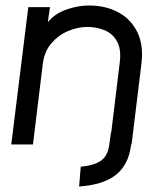

<svg xmlns="http://www.w3.org/2000/svg" viewBox="-20 -526 572 699"><path d="M268 153 274 81Q325 76 349 58Q373 40 378 0L384 -44H385L416 -299Q422 -347 406 -375.5Q390 -404 360.5 -416Q331 -428 298 -428Q264 -428 229 -413.5Q194 -399 168 -369.5Q142 -340 136 -295L100 0H21L83 -500H162L154 -445Q179 -476 221 -491Q263 -506 304 -506Q364 -506 410 -481.5Q456 -457 479.5 -410Q503 -363 495 -295L459 0H457V3Q448 74 402 110.5Q356 147 268 153Z"/></svg>

Font: Kulim Park
Style: Italic
Weight: 400
Italic angle: -8°
Designer: Noponies / Dale Sattler
Foundry: Noponies
Version: Version 1.000; ttfautohint (v1.8.3)